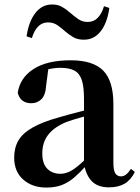

<svg xmlns="http://www.w3.org/2000/svg" viewBox="-20 -821 625 857"><path d="M186.6 16.2Q124.2 16.2 83.8 -19.4Q43.3 -54.9 43.3 -117.6Q43.3 -161.2 62 -193.6Q80.7 -226.1 125.1 -251.5Q169.6 -277 245.4 -297.9Q284.8 -309.4 334.4 -322Q384 -334.6 424 -344.4V-318.9Q384 -308.9 344 -297.6Q303.9 -286.4 277.1 -276.7Q223.3 -254.9 196.1 -220.6Q168.8 -186.4 168.8 -135.9Q168.8 -90.4 191.1 -67.9Q213.3 -45.3 250 -45.3Q266.3 -45.3 284.7 -52.6Q303.1 -59.9 327.4 -79.7Q351.8 -99.4 385.3 -135.5L400.8 -82.4H365.7Q336.6 -50.6 311.2 -28.7Q285.7 -6.8 256.4 4.7Q227 16.2 186.6 16.2ZM466.1 15.2Q414.6 15.2 387.9 -14.2Q361.2 -43.6 354.9 -94V-96.5V-381.4Q354.9 -434.7 344.8 -464.5Q334.7 -494.3 311.6 -506.3Q288.5 -518.3 250 -518.3Q224.4 -518.3 197.3 -512.2Q170.2 -506.1 133.8 -491.2L196.1 -516.3L185.9 -439.2Q183.3 -395.9 164.6 -378Q145.8 -360.2 120.3 -360.2Q71.1 -360.2 59.2 -406.5Q68.9 -473.5 129.4 -512.7Q189.9 -551.9 295.1 -551.9Q395.4 -551.9 440.7 -505.9Q486.1 -459.8 486.1 -356.2V-94.8Q486.1 -60.3 494.8 -47Q503.6 -33.8 519.7 -33.8Q531.3 -33.8 541.3 -40.9Q551.3 -48.1 564.7 -67.2L581.9 -53.4Q564 -17.5 536.2 -1.1Q508.4 15.2 466.1 15.2ZM98.6 -658.7Q108.1 -724.3 137.6 -762.6Q167.1 -801 212.6 -801Q238.9 -801 257.9 -789.8Q276.9 -778.6 292.6 -764.6Q311.1 -748.5 329.4 -735.7Q347.7 -723 371.8 -723Q397.8 -723 416 -741.3Q434.2 -759.6 444.2 -793.3L468.1 -785.5Q458.7 -718.5 429.2 -681.1Q399.7 -643.8 354.6 -643.8Q326.6 -643.8 308.1 -654.5Q289.6 -665.1 273.4 -678.9Q255.2 -695.2 237 -708.1Q218.7 -721 194.2 -721Q168.2 -721 150.4 -702.9Q132.6 -684.9 122.3 -651Z"/></svg>

Font: Noto Serif KR
Style: Regular
Weight: 200
Designer: Ryoko NISHIZUKA 西塚涼子 (kana & ideographs); Frank Grießhammer (Latin, Greek & Cyrillic); Wenlong ZHANG 张文龙 (bopomofo); San
Foundry: Adobe
Version: Version 2.001;hotconv 1.1.0;makeotfexe 2.6.0